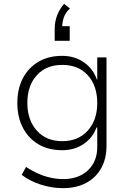

<svg xmlns="http://www.w3.org/2000/svg" viewBox="-20 -790 676 997"><path d="M307 187Q249 187 191.5 168.5Q134 150 93 118L115 77Q144 96 176 110.5Q208 125 242 132.5Q276 140 308 140Q388 140 436.5 94.5Q485 49 485 -27V-128H481Q462 -75 414.5 -42.5Q367 -10 303 -10Q232 -10 180 -40.5Q128 -71 99 -126.5Q70 -182 70 -255Q70 -329 99 -384Q128 -439 180 -469.5Q232 -500 303 -500Q367 -500 415.5 -466.5Q464 -433 483 -377H485V-492H533V-33Q533 34 505.5 83.5Q478 133 427 160Q376 187 307 187ZM303 -57Q387 -57 436 -112Q485 -167 485 -255Q485 -345 436 -399Q387 -453 303 -453Q220 -453 171 -399Q122 -345 122 -255Q122 -167 171 -112Q220 -57 303 -57ZM264 -578V-638Q264 -677 276.5 -710Q289 -743 313 -770L343 -746Q319 -723 311 -698.5Q303 -674 303 -646L295 -654H342V-578Z"/></svg>

Font: Nunito Sans 7pt ExtraLight
Style: Regular
Weight: 250
Designer: Vernon Adams
Foundry: Vernon Adams
Version: Version 3.101;gftools[0.9.27]